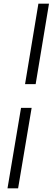

<svg xmlns="http://www.w3.org/2000/svg" viewBox="-20 -810 298 1050"><path d="M117 -350 190 -790H248L175 -350ZM21 220 95 -220H153L79 220Z"/></svg>

Font: Figtree Light Light
Style: Italic
Weight: 300
Italic angle: -9.5°
Version: Version 2.000